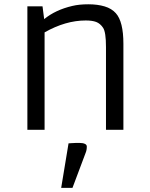

<svg xmlns="http://www.w3.org/2000/svg" viewBox="-20 -611 706 904"><path d="M383.8 -514.6Q288.6 -514.6 189.9 -458.5V0H108.9V-581.1H180.2L188 -521Q241.2 -564.5 320.3 -583Q352.5 -590.8 396 -590.8Q439.5 -590.8 472.7 -580.8Q505.9 -570.8 525.4 -548.8Q561 -509.3 561 -404.8V0H479V-389.6Q479 -460 465.3 -480.2Q451.7 -500.5 432.9 -507.6Q414.1 -514.6 383.8 -514.6ZM316.4 63Q328.1 62 336.9 62H355.5Q370.1 62 379.4 66.2Q388.7 70.3 388.7 79.1Q388.7 95.7 383.3 108.4L321.3 273.4H268.1L302.7 64Z"/></svg>

Font: Armata
Style: Regular
Weight: 400
Designer: Viktoriya Grabowska
Foundry: Viktoriya Grabowska
Version: Version 1.003